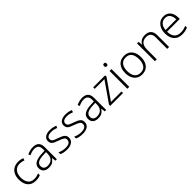

<svg xmlns="http://www.w3.org/2000/svg" viewBox="431 -2389 4058 4058"><g transform="rotate(-45 2460.0 -359.5)"><path d="M301 10Q184 10 120.5 -62Q57 -134 57 -263Q57 -353 89 -415Q121 -477 178.5 -509.5Q236 -542 313 -542Q351 -542 385 -535Q419 -528 445 -516L429 -467Q402 -478 371 -484.5Q340 -491 312 -491Q217 -491 166.5 -430Q116 -369 116 -264Q116 -164 161 -102.5Q206 -41 301 -41Q340 -41 375 -49Q410 -57 438 -69V-18Q412 -5 378.5 2.5Q345 10 301 10Z M752 -541Q842 -541 886 -497Q930 -453 930 -358V0H887L877 -90H874Q845 -45 803.5 -17.5Q762 10 688 10Q611 10 567 -28.5Q523 -67 523 -139Q523 -219 588 -260.5Q653 -302 777 -307L874 -312V-349Q874 -427 842.5 -460Q811 -493 750 -493Q709 -493 671 -482Q633 -471 595 -453L577 -499Q615 -517 659.5 -529Q704 -541 752 -541ZM784 -265Q682 -260 632.5 -229.5Q583 -199 583 -139Q583 -89 613.5 -63.5Q644 -38 698 -38Q781 -38 827 -85.5Q873 -133 874 -217V-269Z M1435 -141Q1435 -69 1381 -29.5Q1327 10 1229 10Q1173 10 1130 0.5Q1087 -9 1058 -24V-79Q1093 -61 1138 -49.5Q1183 -38 1230 -38Q1308 -38 1343.5 -64.5Q1379 -91 1379 -137Q1379 -181 1342 -204.5Q1305 -228 1233 -253Q1183 -270 1145.5 -287.5Q1108 -305 1087 -332Q1066 -359 1066 -406Q1066 -470 1118 -506Q1170 -542 1257 -542Q1305 -542 1346.5 -533Q1388 -524 1423 -509L1402 -462Q1371 -475 1332 -484.5Q1293 -494 1254 -494Q1191 -494 1156 -472Q1121 -450 1121 -408Q1121 -376 1138 -357.5Q1155 -339 1187 -326Q1219 -313 1265 -297Q1313 -280 1351 -262Q1389 -244 1412 -216Q1435 -188 1435 -141Z M1904 -141Q1904 -69 1850 -29.5Q1796 10 1698 10Q1642 10 1599 0.5Q1556 -9 1527 -24V-79Q1562 -61 1607 -49.5Q1652 -38 1699 -38Q1777 -38 1812.5 -64.5Q1848 -91 1848 -137Q1848 -181 1811 -204.5Q1774 -228 1702 -253Q1652 -270 1614.5 -287.5Q1577 -305 1556 -332Q1535 -359 1535 -406Q1535 -470 1587 -506Q1639 -542 1726 -542Q1774 -542 1815.5 -533Q1857 -524 1892 -509L1871 -462Q1840 -475 1801 -484.5Q1762 -494 1723 -494Q1660 -494 1625 -472Q1590 -450 1590 -408Q1590 -376 1607 -357.5Q1624 -339 1656 -326Q1688 -313 1734 -297Q1782 -280 1820 -262Q1858 -244 1881 -216Q1904 -188 1904 -141Z M2226 -541Q2316 -541 2360 -497Q2404 -453 2404 -358V0H2361L2351 -90H2348Q2319 -45 2277.5 -17.5Q2236 10 2162 10Q2085 10 2041 -28.5Q1997 -67 1997 -139Q1997 -219 2062 -260.5Q2127 -302 2251 -307L2348 -312V-349Q2348 -427 2316.5 -460Q2285 -493 2224 -493Q2183 -493 2145 -482Q2107 -471 2069 -453L2051 -499Q2089 -517 2133.5 -529Q2178 -541 2226 -541ZM2258 -265Q2156 -260 2106.5 -229.5Q2057 -199 2057 -139Q2057 -89 2087.5 -63.5Q2118 -38 2172 -38Q2255 -38 2301 -85.5Q2347 -133 2348 -217V-269Z M2908 0H2526V-38L2838 -486H2548V-532H2906V-492L2595 -47H2908Z M3066 -729Q3105 -729 3105 -686Q3105 -642 3066 -642Q3027 -642 3027 -686Q3027 -729 3066 -729ZM3094 -532V0H3037V-532Z M3715 -267Q3715 -183 3687.5 -121Q3660 -59 3606.5 -24.5Q3553 10 3476 10Q3402 10 3349 -24Q3296 -58 3267.5 -120.5Q3239 -183 3239 -267Q3239 -396 3303 -469Q3367 -542 3480 -542Q3556 -542 3608.5 -507.5Q3661 -473 3688 -411Q3715 -349 3715 -267ZM3298 -267Q3298 -164 3341.5 -101.5Q3385 -39 3477 -39Q3570 -39 3613 -102Q3656 -165 3656 -267Q3656 -333 3638 -384Q3620 -435 3581 -464Q3542 -493 3479 -493Q3389 -493 3343.5 -433Q3298 -373 3298 -267Z M4098 -542Q4189 -542 4237 -495Q4285 -448 4285 -348V0H4229V-344Q4229 -420 4194 -456.5Q4159 -493 4092 -493Q3917 -493 3917 -290V0H3860V-532H3906L3914 -440H3918Q3939 -484 3985 -513Q4031 -542 4098 -542Z M4658 -542Q4726 -542 4771.5 -510.5Q4817 -479 4840.5 -424Q4864 -369 4864 -298V-259H4484Q4484 -153 4533.5 -96.5Q4583 -40 4675 -40Q4724 -40 4761 -48.5Q4798 -57 4842 -76V-24Q4802 -6 4763 2Q4724 10 4673 10Q4553 10 4489 -63Q4425 -136 4425 -262Q4425 -343 4452.5 -406Q4480 -469 4532 -505.5Q4584 -542 4658 -542ZM4657 -494Q4584 -494 4538.5 -445Q4493 -396 4486 -306H4805Q4805 -390 4768.5 -442Q4732 -494 4657 -494Z"/></g></svg>

Font: Noto Sans Lao Looped Light
Style: Regular
Weight: 300
Designer: Mark Frömberg, Ben Mitchell
Foundry: The Fontpad Ltd
Version: Version 1.002; ttfautohint (v1.8.4.7-5d5b)